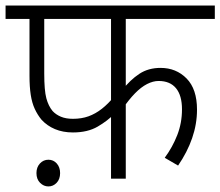

<svg xmlns="http://www.w3.org/2000/svg" viewBox="-20 -642 792 690"><path d="M432 -574V-309L419 -318Q448 -355 480.5 -376.5Q513 -398 557 -398Q613 -398 650.5 -360Q688 -322 688 -248Q688 -196 670.5 -145.5Q653 -95 620 -47L572 -75Q600 -113 617 -156.5Q634 -200 634 -249Q634 -299 612.5 -325Q591 -351 550 -351Q530 -351 508.5 -340Q487 -329 465 -306.5Q443 -284 419 -249L432 -286V0H379V-244L391 -233Q367 -208 331 -187Q295 -166 242 -166Q206 -166 177.5 -178Q149 -190 129 -212Q115 -229 105 -250.5Q95 -272 90.5 -301Q86 -330 86 -370V-574H0V-622H752V-574ZM139 -574V-378Q139 -317 146.5 -289Q154 -261 169 -243Q181 -230 199 -222.5Q217 -215 242 -215Q273 -215 298 -224Q323 -233 346 -251Q369 -269 391 -296L379 -256V-574ZM111 -20Q111 -41 123.5 -54.5Q136 -68 154 -68Q172 -68 184 -54.5Q196 -41 196 -20Q196 2 183.5 15Q171 28 154 28Q137 28 124 15Q111 2 111 -20Z"/></svg>

Font: Noto Sans Devanagari Light
Style: Regular
Weight: 300
Version: Version 2.003